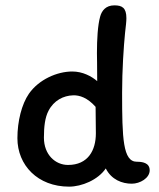

<svg xmlns="http://www.w3.org/2000/svg" viewBox="-20 -694 592 717"><path d="M452 -626C452 -665 436 -674 407 -674C375 -674 360 -654 354 -632C345 -600 342 -547 342 -496C342 -481 343 -451 343 -391C322 -409 289 -427 250 -427C193 -427 125 -397 88 -344C61 -305 45 -241 45 -178C45 -77 121 3 238 3C285 3 346 -22 375 -65C396 -23 436 -8 472 -8C503 -8 539 -29 539 -58C539 -87 510 -90 491 -90C439 -90 436 -177 436 -348C436 -432 442 -521 447 -571C450 -598 452 -613 452 -626ZM144 -180C144 -221 148 -255 161 -280C181 -319 217 -337 253 -338C277 -339 307 -329 337 -295C337 -268 338 -231 338 -196C338 -133 309 -78 234 -78C187 -78 144 -116 144 -180Z"/></svg>

Font: Itim
Style: Regular
Weight: 400
Designer: CadsonDemak Team
Foundry: Pablo Impallari
Version: Version 1.002;PS 001.002;hotconv 1.0.88;makeotf.lib2.5.64775